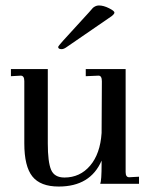

<svg xmlns="http://www.w3.org/2000/svg" viewBox="-20 -673 564 703"><path d="M206 -493Q193 -493 193 -501Q193 -504 211 -524L306 -628Q317 -641 320 -644Q323 -647 329 -650Q335 -653 342 -653Q359 -653 379 -643Q399 -633 399 -627Q399 -622 389 -614L226 -502Q214 -493 206 -493ZM453 -24 489 -26V0H347Q352 -12 352 -72V-85Q311 10 195 10Q128 10 98.5 -27Q69 -64 69 -148V-376Q69 -396 56 -396L20 -394V-420H155V-148Q155 -80 167 -51.5Q179 -23 216 -23Q273 -23 310 -66.5Q347 -110 352 -186L353 -375Q353 -396 341 -396L294 -394V-420H440V-43Q440 -24 453 -24ZM353 -220V-226Z"/></svg>

Font: Unna
Style: Regular
Weight: 400
Designer: Jorge de Buen U.
Foundry: Omnibus-Type
Version: Version 2.006;PS 002.006;hotconv 1.0.70;makeotf.lib2.5.58329